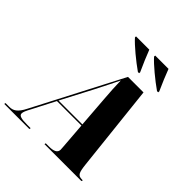

<svg xmlns="http://www.w3.org/2000/svg" viewBox="-303 -1115 1286 1286"><g transform="rotate(45 340.0 -472.0)"><path d="M425 -784H436L437 -793C416 -838 386 -909 373 -944H247V-934C281 -895 366 -825 425 -784ZM606 -784H617L618 -793C597 -838 568 -909 555 -944H429L428 -934C462 -895 547 -825 606 -784ZM-57 0H181L183 -10H150C93 -10 70 -17 70 -37C70 -51 77 -67 96 -102L179 -263H411L425 -81C426 -70 427 -59 427 -50C427 -20 398 -10 357 -10H326L324 0H674L677 -10H669C630 -10 623 -28 615 -98L548 -714H401L76 -88C44 -24 16 -10 -19 -10H-55ZM300 -495C336 -567 364 -620 384 -663C385 -615 388 -555 393 -496L410 -273H184Z"/></g></svg>

Font: Noto Serif Display SemiCondensed Black
Style: Italic
Weight: 900
Width: 4
Italic angle: -12°
Designer: Monotype Design Team
Foundry: Monotype Imaging Inc.
Version: Version 2.009